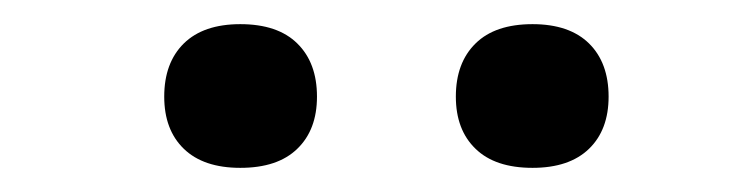

<svg xmlns="http://www.w3.org/2000/svg" viewBox="-20 -790 610 159"><path d="M421 -651Q390 -651 373.8 -666.8Q357.5 -682.5 357.5 -710Q357.5 -738 373.8 -754Q390 -770 421 -770Q451.5 -770 467.8 -754Q484 -738 484 -710Q484 -682.5 467.8 -666.8Q451.5 -651 421 -651ZM179 -651Q148.5 -651 132.2 -666.8Q116 -682.5 116 -710Q116 -738 132.2 -754Q148.5 -770 179 -770Q210 -770 226.2 -754Q242.5 -738 242.5 -710Q242.5 -682.5 226.2 -666.8Q210 -651 179 -651Z"/></svg>

Font: Encode Sans SmExp Md
Style: Regular
Weight: 500
Width: 6
Designer: Multiple Designers
Foundry: Impallari Type
Version: Version 3.002; ttfautohint (v1.8.3) -l 8 -r 50 -G 200 -x 14 